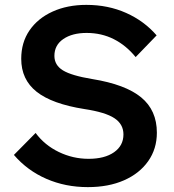

<svg xmlns="http://www.w3.org/2000/svg" viewBox="-20 -751 713 787"><path d="M37 -116 126 -206Q163 -156 221 -128Q279 -100 343 -100Q409 -100 447.5 -127Q486 -154 486 -200Q486 -242 449 -266.5Q412 -291 326 -304Q193 -325 130 -375Q67 -425 67 -510Q67 -577 101 -626.5Q135 -676 195.5 -703.5Q256 -731 334 -731Q423 -731 497 -698Q571 -665 622 -606L536 -517Q497 -565 446.5 -590.5Q396 -616 335 -616Q276 -616 239.5 -591Q203 -566 203 -522Q203 -484 238 -462.5Q273 -441 358 -427Q494 -405 558.5 -352Q623 -299 623 -207Q623 -141 587.5 -90.5Q552 -40 488.5 -12Q425 16 340 16Q248 16 170 -18Q92 -52 37 -116Z"/></svg>

Font: Wix Madefor Text
Style: Bold
Weight: 700
Designer: Dalton Maag Ltd
Foundry: Dalton Maag Ltd
Version: Version 3.100